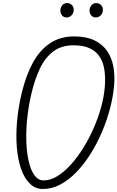

<svg xmlns="http://www.w3.org/2000/svg" viewBox="-20 -1215 761 1244"><path d="M257.5 9.5Q209 9.5 173.8 -24.8Q138.5 -59 117.2 -119.2Q96 -179.5 89.2 -259Q82.5 -338.5 90.5 -429.5Q98.5 -520.5 121.5 -615.5Q149.5 -730.5 194.8 -811.8Q240 -893 305.8 -936Q371.5 -979 460 -979Q539 -979 591.5 -953.8Q644 -928.5 674 -884.5Q704 -840.5 714.5 -783.5Q725 -726.5 719.5 -662.5Q713 -589.5 692.8 -512Q672.5 -434.5 640.2 -359Q608 -283.5 566.2 -217.2Q524.5 -151 475 -99.8Q425.5 -48.5 370.8 -19.5Q316 9.5 257.5 9.5ZM179.5 -591Q162.5 -514 155.2 -436.2Q148 -358.5 151 -288.5Q154 -218.5 167.5 -163.8Q181 -109 204.8 -77.5Q228.5 -46 263 -46Q306 -46 350.5 -73Q395 -100 437.8 -147Q480.5 -194 518.2 -254.5Q556 -315 586 -383Q616 -451 635 -519.8Q654 -588.5 659 -651.5Q663.5 -709 657 -758Q650.5 -807 628.2 -843.8Q606 -880.5 564 -901Q522 -921.5 455.5 -921.5Q380 -921.5 327 -883Q274 -844.5 238.5 -770.8Q203 -697 179.5 -591ZM600.5 -1102Q582 -1102 570.8 -1115.5Q559.5 -1129 560 -1149Q561 -1167 572.8 -1181Q584.5 -1195 603.5 -1195Q622 -1195 634.8 -1182.2Q647.5 -1169.5 646.5 -1149Q646 -1129.5 632.8 -1115.8Q619.5 -1102 600.5 -1102ZM411 -1102Q393 -1102 381.8 -1115.5Q370.5 -1129 371 -1149Q372 -1167 383.8 -1181Q395.5 -1195 414 -1195Q433 -1195 445.8 -1182.2Q458.5 -1169.5 457.5 -1149Q457 -1129.5 443.8 -1115.8Q430.5 -1102 411 -1102Z"/></svg>

Font: Edu QLD Hand
Style: Regular
Weight: 400
Designer: Tina and Corey Anderson, Eben Sorkin
Foundry: Sorkin Type Co.
Version: Version 2.000